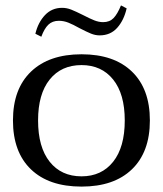

<svg xmlns="http://www.w3.org/2000/svg" viewBox="-20 -681 603 711"><path d="M111 -556Q121 -598 146.5 -625Q172 -652 210 -652Q227 -652 243.5 -645.5Q260 -639 288 -625Q313 -612 329.5 -605.5Q346 -599 362 -599Q386 -599 400.5 -614Q415 -629 428 -661L449 -650Q439 -606 414 -578Q389 -550 349 -550Q333 -550 317 -556.5Q301 -563 274 -577Q251 -590 233.5 -597Q216 -604 198 -604Q174 -604 159 -589.5Q144 -575 133 -545ZM28 -235Q28 -352 95 -416Q162 -480 282 -480Q402 -480 468.5 -416Q535 -352 535 -235Q535 -118 468.5 -54Q402 10 282 10Q161 10 94.5 -54Q28 -118 28 -235ZM442 -235Q442 -333 399 -386.5Q356 -440 282 -440Q207 -440 164 -386.5Q121 -333 121 -235Q121 -136 164 -82Q207 -28 282 -28Q356 -28 399 -82Q442 -136 442 -235Z"/></svg>

Font: TavirajRegular
Style: Regular
Weight: 400
Designer: Katatrad Team
Foundry: CadsonDemak
Version: Version 1.001